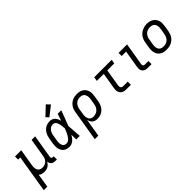

<svg xmlns="http://www.w3.org/2000/svg" viewBox="128 -1875 3193 3193"><g transform="rotate(-45 1725.0 -278.0)"><path d="M3 215 112 -447H61V-520H208L158 -218Q155 -199 154 -181Q153 -163 156.5 -145.5Q160 -128 167.5 -112.5Q175 -97 188.5 -86Q202 -75 219 -70Q236 -65 255 -65Q272 -65 289 -68.5Q306 -72 322 -80Q338 -88 351.5 -100.5Q365 -113 374.5 -128Q384 -143 389.5 -159.5Q395 -176 397 -193L452 -520H535L467 -108Q466 -99 467 -91Q468 -83 473 -77Q478 -71 486 -68.5Q494 -66 502 -66H519V8H490Q469 8 448.5 3.5Q428 -1 412.5 -13Q397 -25 388.5 -43.5Q380 -62 381 -82Q369 -62 353 -44Q337 -26 317 -14Q297 -2 274.5 3Q252 8 230 8Q201 8 173 0Q145 -8 124 -26Q120 7 115 40.5Q110 74 104 107L86 215Z M821 8Q792 8 764 1Q736 -6 714.5 -22.5Q693 -39 679 -63Q665 -87 659 -114.5Q653 -142 654.5 -171.5Q656 -201 660 -230L677 -330Q681 -355 689 -380Q697 -405 710.5 -428.5Q724 -452 743.5 -471.5Q763 -491 786.5 -504Q810 -517 835.5 -522.5Q861 -528 887 -528Q914 -528 938 -517.5Q962 -507 979 -488.5Q996 -470 1006.5 -446.5Q1017 -423 1024 -398Q1034 -428 1044.5 -458.5Q1055 -489 1066 -520H1149Q1124 -453 1099 -386Q1074 -319 1047 -252Q1053 -189 1056.5 -126Q1060 -63 1065 0H982Q981 -28 981 -56Q981 -84 980 -112Q967 -89 951 -68Q935 -47 915 -29.5Q895 -12 870.5 -2Q846 8 821 8ZM821 -66Q843 -66 862.5 -78Q882 -90 896.5 -107Q911 -124 922.5 -143.5Q934 -163 943.5 -183Q953 -203 961.5 -223.5Q970 -244 978 -264Q976 -284 974.5 -303.5Q973 -323 970 -342Q967 -361 962 -380Q957 -399 948 -415.5Q939 -432 923 -443Q907 -454 887 -454Q870 -454 853.5 -450Q837 -446 822.5 -435.5Q808 -425 797 -411.5Q786 -398 778 -382.5Q770 -367 765.5 -350.5Q761 -334 759 -318L742 -218Q739 -201 738 -183.5Q737 -166 738.5 -149.5Q740 -133 745.5 -117Q751 -101 761.5 -89Q772 -77 788 -71.5Q804 -66 821 -66ZM926 -576 880 -624 1037 -771 1096 -709Z M1203 215 1293 -330Q1297 -356 1306 -382.5Q1315 -409 1330.5 -432.5Q1346 -456 1368 -475.5Q1390 -495 1415.5 -507Q1441 -519 1468 -523.5Q1495 -528 1522 -528Q1552 -528 1581.5 -522Q1611 -516 1635.5 -500.5Q1660 -485 1677.5 -461.5Q1695 -438 1703 -410Q1711 -382 1710.5 -351.5Q1710 -321 1705 -290L1689 -190Q1684 -165 1676 -139.5Q1668 -114 1654.5 -91Q1641 -68 1621 -48.5Q1601 -29 1577 -16Q1553 -3 1527.5 2.5Q1502 8 1476 8Q1450 8 1426 1.5Q1402 -5 1384 -20.5Q1366 -36 1355 -58Q1344 -80 1339 -104L1286 215ZM1456 -65Q1474 -65 1492 -69Q1510 -73 1527 -81.5Q1544 -90 1558 -103.5Q1572 -117 1582.5 -133Q1593 -149 1598.5 -166.5Q1604 -184 1607 -202L1624 -302Q1627 -321 1627.5 -340Q1628 -359 1624 -376.5Q1620 -394 1611.5 -409.5Q1603 -425 1589 -435.5Q1575 -446 1557 -450.5Q1539 -455 1520 -455Q1503 -455 1485 -451Q1467 -447 1450.5 -438Q1434 -429 1420.5 -415.5Q1407 -402 1397.5 -386Q1388 -370 1382.5 -352.5Q1377 -335 1375 -318L1360 -227Q1356 -208 1355 -189Q1354 -170 1357 -151.5Q1360 -133 1367.5 -116.5Q1375 -100 1388 -88Q1401 -76 1418.5 -70.5Q1436 -65 1456 -65Z M2163 0Q2141 0 2120 -3.5Q2099 -7 2081.5 -16.5Q2064 -26 2051 -41.5Q2038 -57 2031.5 -76.5Q2025 -96 2025 -117.5Q2025 -139 2029 -161L2076 -447H1912L1924 -520H2335L2323 -447H2159L2110 -149Q2108 -135 2108.5 -120.5Q2109 -106 2116 -95Q2123 -84 2136 -79Q2149 -74 2163 -74H2267V0Z M2667 0Q2648 0 2630 -3Q2612 -6 2596.5 -14.5Q2581 -23 2569.5 -36.5Q2558 -50 2552.5 -67Q2547 -84 2547 -102.5Q2547 -121 2550 -140L2601 -447H2497V-520H2697L2632 -128Q2630 -118 2630.5 -108Q2631 -98 2635.5 -90Q2640 -82 2648.5 -78Q2657 -74 2667 -74H2753V0Z M3103 8Q3072 8 3042.5 2Q3013 -4 2988 -19Q2963 -34 2946 -57.5Q2929 -81 2921 -109Q2913 -137 2913 -168Q2913 -199 2918 -230L2935 -330Q2939 -357 2948.5 -383.5Q2958 -410 2974.5 -434Q2991 -458 3014 -477Q3037 -496 3063 -507.5Q3089 -519 3116 -525Q3143 -531 3171 -531Q3202 -531 3231 -523.5Q3260 -516 3285 -501Q3310 -486 3327 -462.5Q3344 -439 3352.5 -411Q3361 -383 3360.5 -352Q3360 -321 3355 -290L3339 -190Q3334 -163 3324.5 -136.5Q3315 -110 3299 -86Q3283 -62 3260 -43Q3237 -24 3211 -12.5Q3185 -1 3157.5 3.5Q3130 8 3103 8ZM3104 -66Q3123 -66 3141 -69Q3159 -72 3176 -80.5Q3193 -89 3207.5 -102.5Q3222 -116 3232 -132.5Q3242 -149 3248 -166.5Q3254 -184 3257 -202L3274 -302Q3277 -321 3277.5 -340Q3278 -359 3274 -377Q3270 -395 3261 -410.5Q3252 -426 3237.5 -436Q3223 -446 3204.5 -450.5Q3186 -455 3167 -455Q3149 -455 3131 -451Q3113 -447 3096 -438.5Q3079 -430 3065 -416.5Q3051 -403 3041 -387Q3031 -371 3025 -353.5Q3019 -336 3017 -318L3000 -218Q2997 -199 2996.5 -180Q2996 -161 2999.5 -143.5Q3003 -126 3012 -110.5Q3021 -95 3035 -84.5Q3049 -74 3067 -70Q3085 -66 3104 -66Z"/></g></svg>

Font: Iosevka Etoile Oblique
Style: Regular
Weight: 400
Italic angle: -9°
Designer: Belleve Invis
Foundry: Belleve Invis
Version: Version 15.5.2; ttfautohint (v1.8.4)